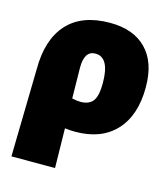

<svg xmlns="http://www.w3.org/2000/svg" viewBox="-102 -559 723 825"><g transform="rotate(15 260.0 -147.0)"><path d="M25 185 33 -206Q33 -337 97.5 -408Q162 -479 287 -479Q391 -479 448.5 -420.5Q506 -362 506 -251Q506 -126 442 -57Q378 12 262 12Q238 12 216 9L219 185ZM211 -260 213 -123Q235 -118 250 -118Q289 -118 306 -141Q323 -164 323 -220Q323 -335 260 -335Q211 -335 211 -260Z"/></g></svg>

Font: Alegreya Sans SC Black
Style: Regular
Weight: 900
Designer: Juan Pablo del Peral
Foundry: Huerta Tipografica
Version: Version 2.007